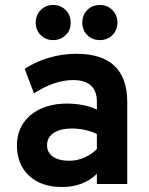

<svg xmlns="http://www.w3.org/2000/svg" viewBox="-20 -739 597 771"><path d="M229 12Q145.5 12 96.8 -33.2Q48 -78.5 48 -156Q48 -206 73.2 -243.8Q98.5 -281.5 143.8 -302.2Q189 -323 249.5 -323Q283 -323 314.2 -316.8Q345.5 -310.5 369 -299V-331Q369 -374 344.8 -395.8Q320.5 -417.5 273.5 -417.5Q236 -417.5 196.5 -404Q157 -390.5 116.5 -364L79 -462.5Q123 -491.5 177 -507.2Q231 -523 286 -523Q389 -523 440 -474.2Q491 -425.5 491 -329V0H369V-41Q343 -15 307.2 -1.5Q271.5 12 229 12ZM258 -93.5Q289 -93.5 317.8 -105.8Q346.5 -118 369 -140.5V-201Q347.5 -211.5 321.2 -217.2Q295 -223 269 -223Q222.5 -223 195.8 -205.2Q169 -187.5 169 -156Q169 -126.5 192.5 -110Q216 -93.5 258 -93.5ZM381.5 -578Q350.5 -578 330.5 -598Q310.5 -618 310.5 -648Q310.5 -678.5 330.5 -698.8Q350.5 -719 381.5 -719Q411 -719 431.2 -698.8Q451.5 -678.5 451.5 -648Q451.5 -618 431.2 -598Q411 -578 381.5 -578ZM193.5 -578Q163.5 -578 143.5 -598Q123.5 -618 123.5 -648Q123.5 -678.5 143.5 -698.8Q163.5 -719 193.5 -719Q223.5 -719 243.8 -698.8Q264 -678.5 264 -648Q264 -618 243.8 -598Q223.5 -578 193.5 -578Z"/></svg>

Font: Undotted
Style: Bold
Weight: 700
Designer: Delve Withrington, Dave Bailey, Thomas Jockin
Foundry: Delve Fonts LLC
Version: Version 4.000